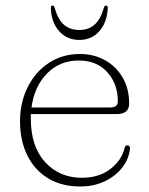

<svg xmlns="http://www.w3.org/2000/svg" viewBox="-20 -665 539 695"><path d="M447.5 -290Q447.5 -252 402 -252H91.5Q91.5 -244 91.5 -236.5Q91.5 -134.5 143.5 -78Q195.5 -21.5 276.5 -21.5Q339 -21.5 379.8 -53.5Q420.5 -85.5 430.5 -127.5Q432.5 -139 441 -139Q450.5 -139 450.5 -126.5Q446.5 -89.5 422.5 -58.5Q398.5 -27.5 359.2 -8.8Q320 10 270.5 10Q203 10 154.2 -19.5Q105.5 -49 79 -102.2Q52.5 -155.5 52.5 -226Q52.5 -294 80 -349.2Q107.5 -404.5 156.5 -437Q205.5 -469.5 269.5 -469.5Q320 -469.5 360.2 -447Q400.5 -424.5 424 -384.2Q447.5 -344 447.5 -290ZM265.5 -446Q196 -446 150 -398.8Q104 -351.5 94 -276H380Q406.5 -276 406.5 -298.5Q406.5 -361.5 368.2 -403.8Q330 -446 265.5 -446ZM267 -556.5Q300 -556.5 322 -575.5Q344 -594.5 356 -637Q358.5 -645 363.5 -645Q370.5 -645 370 -636Q368 -585 340.2 -552.8Q312.5 -520.5 267 -520.5Q221.5 -520.5 193.5 -552.8Q165.5 -585 164 -636Q164 -645 170.5 -645Q175.5 -645 178 -637Q189.5 -594.5 211.5 -575.5Q233.5 -556.5 267 -556.5Z"/></svg>

Font: Fraunces 9pt S050 Thin
Style: Regular
Weight: 100
Version: Version 1.000; ttfautohint (v1.8.3)